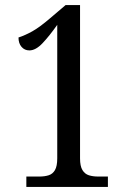

<svg xmlns="http://www.w3.org/2000/svg" viewBox="-20 -738 517 758"><path d="M84 0V-41H135Q156 -41 172 -46Q188 -51 197 -66.5Q206 -82 206 -113V-640Q175 -596 148 -567.5Q121 -539 96 -539Q77 -539 65 -553Q53 -567 53 -590Q78 -598 107 -614Q136 -630 179 -667L239 -718H296V-113Q296 -82 305.5 -66.5Q315 -51 331 -46Q347 -41 368 -41H406V0Z"/></svg>

Font: Noto Serif Condensed
Style: Regular
Weight: 400
Width: 3
Designer: Monotype Design Team
Foundry: Monotype Imaging Inc.
Version: Version 2.015